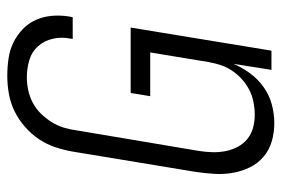

<svg xmlns="http://www.w3.org/2000/svg" viewBox="-146 -638 791 540"><g transform="rotate(-90 250.0 -367.5)"><path d="M175 8Q148 8 123.5 1Q99 -6 80 -22Q61 -38 50 -60.5Q39 -83 34.5 -108Q30 -133 31.5 -159.5Q33 -186 37 -213L94 -558Q98 -582 106 -606.5Q114 -631 128.5 -653Q143 -675 163.5 -693Q184 -711 207.5 -722.5Q231 -734 256.5 -738.5Q282 -743 307 -743Q332 -743 356 -739.5Q380 -736 400.5 -726Q421 -716 438 -700Q455 -684 464.5 -662.5Q474 -641 476 -617Q478 -593 474 -568L472 -559H411L412 -566Q417 -591 411.5 -615Q406 -639 390.5 -656.5Q375 -674 351.5 -681Q328 -688 303 -688Q285 -688 266.5 -684Q248 -680 231 -671Q214 -662 200.5 -648Q187 -634 177 -618Q167 -602 161.5 -584Q156 -566 154 -549L96 -204Q93 -185 92.5 -166Q92 -147 95.5 -129Q99 -111 107.5 -95Q116 -79 129.5 -68Q143 -57 160.5 -52Q178 -47 198 -47Q215 -47 233 -50.5Q251 -54 267 -62Q283 -70 297 -82.5Q311 -95 321.5 -110.5Q332 -126 337.5 -143Q343 -160 346 -177L373 -341H250L259 -396H443L378 0H324L341 -107Q331 -83 314.5 -60.5Q298 -38 275.5 -22Q253 -6 226.5 1Q200 8 175 8Z"/></g></svg>

Font: Iosevka Light Oblique
Style: Regular
Weight: 300
Italic angle: -9°
Monospace: yes
Designer: Belleve Invis
Foundry: Belleve Invis
Version: Version 32.5.0; ttfautohint (v1.8.4)